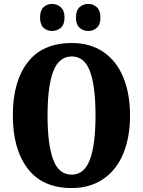

<svg xmlns="http://www.w3.org/2000/svg" viewBox="-20 -943 724 973"><path d="M45 -359Q45 -530 120.5 -627.5Q196 -725 344 -725Q437 -725 503.5 -680Q570 -635 604.5 -552Q639 -469 639 -358Q639 -247 604.5 -164Q570 -81 503 -35.5Q436 10 343 10Q196 10 120.5 -88.5Q45 -187 45 -359ZM464 -358Q464 -506 436 -581.5Q408 -657 344 -657Q279 -657 250 -581.5Q221 -506 221 -358Q221 -210 249.5 -134Q278 -58 343 -58Q407 -58 435.5 -134Q464 -210 464 -358ZM183 -854Q183 -890 200.5 -906.5Q218 -923 244 -923Q270 -923 288.5 -906Q307 -889 307 -854Q307 -819 288.5 -802.5Q270 -786 244 -786Q218 -786 200.5 -802.5Q183 -819 183 -854ZM365 -854Q365 -890 383 -906.5Q401 -923 428 -923Q453 -923 471 -906Q489 -889 489 -854Q489 -819 471 -802.5Q453 -786 428 -786Q401 -786 383 -802.5Q365 -819 365 -854Z"/></svg>

Font: Noto Serif CondBlack
Style: Regular
Weight: 900
Width: 3
Designer: Monotype Design Team
Foundry: Monotype Imaging Inc.
Version: Version 1.001